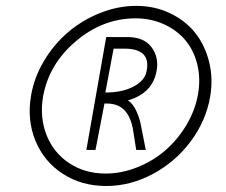

<svg xmlns="http://www.w3.org/2000/svg" viewBox="-20 -742 763 647"><path d="M439 -722.2Q501 -722.2 552.7 -697.5Q604.5 -672.9 637.5 -631.6Q670.4 -590.3 684.6 -533.7Q698.7 -477.1 688 -415Q673.8 -334 622.1 -264.9Q570.3 -195.8 494.6 -155.5Q418.9 -115.2 337.9 -115.2Q254.9 -115.2 191.4 -156.5Q127.9 -197.8 99.1 -268.6Q70.3 -339.4 85 -421.9Q95.7 -482.9 129.2 -538.3Q162.6 -593.8 210 -634Q257.3 -674.3 317.4 -698.2Q377.4 -722.2 439 -722.2ZM647 -422.9Q656.7 -477.1 644.8 -525.1Q632.8 -573.2 604 -607.2Q575.2 -641.1 531.7 -660.6Q488.3 -680.2 437 -680.2Q326.7 -680.2 235.6 -603Q144.5 -525.9 125 -416Q113.3 -346.2 137 -286.6Q160.6 -227.1 213.4 -192.1Q266.1 -157.2 335.9 -157.2Q390.1 -157.2 443.1 -178.5Q496.1 -199.7 537.4 -235.6Q578.6 -271.5 607.9 -320.3Q637.2 -369.1 647 -422.9ZM408.2 -617.2Q465.3 -617.2 490.7 -582.8Q516.1 -548.3 507.8 -503.9Q494.6 -427.7 411.1 -403.8Q428.7 -392.1 439.9 -366.9Q451.2 -341.8 455.1 -318.8L471.2 -236.8H439L429.2 -298.8Q422.4 -346.7 399.2 -370.8Q376 -395 332 -393.1L301.8 -236.8H271L337.9 -617.2ZM474.1 -502.9Q489.3 -578.1 398.9 -578.1H362.8L335 -430.2Q392.6 -430.2 430.7 -450.7Q468.8 -471.2 474.1 -502.9Z"/></svg>

Font: Stilu Light
Style: Italic
Weight: 300
Italic angle: -10°
Designer: Genilson Lima Santos
Foundry: Genilson Lima Santos
Version: Version 1.200;PS 001.200;hotconv 1.0.88;makeotf.lib2.5.64775